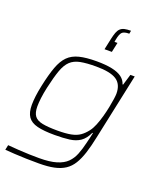

<svg xmlns="http://www.w3.org/2000/svg" viewBox="-173 -884 1027 1207"><g transform="rotate(20 340.5 -281.0)"><path d="M232 210Q192 210 149 209Q106 208 68 205.5Q30 203 5 201L12 168Q47 171 84.5 173.5Q122 176 157.5 177Q193 178 222 178Q293 178 337.5 164.5Q382 151 407 126Q432 101 446 65.5Q460 30 470 -13Q475 -31 479 -49.5Q483 -68 487 -86H483Q463 -43 434 -23Q405 -3 363.5 2.5Q322 8 264 8Q191 8 147.5 -3Q104 -14 84.5 -42Q65 -70 65 -121Q65 -147 69 -180Q73 -213 82 -255Q99 -335 118 -386.5Q137 -438 165.5 -466.5Q194 -495 239.5 -506.5Q285 -518 355 -518Q417 -518 459 -509Q501 -500 525 -482Q549 -464 557 -437H561L583 -510H612L518 -68Q505 -5 490 41.5Q475 88 455 120.5Q435 153 405.5 172.5Q376 192 334 201Q292 210 232 210ZM271 -24Q327 -24 362 -31Q397 -38 420 -54Q443 -70 463 -96Q478 -115 490 -144.5Q502 -174 511.5 -208Q521 -242 527.5 -274.5Q534 -307 537.5 -332Q541 -357 541 -369Q541 -432 499.5 -459Q458 -486 363 -486Q299 -486 258.5 -478Q218 -470 193 -446.5Q168 -423 151.5 -377Q135 -331 118 -255Q109 -214 105 -181Q101 -148 101 -124Q101 -82 117 -60.5Q133 -39 170.5 -31.5Q208 -24 271 -24ZM375 -606 391 -681Q397 -708 403.5 -725.5Q410 -743 421 -753.5Q432 -764 449 -768Q466 -772 492 -772L488 -751Q453 -751 440.5 -738Q428 -725 421 -688L418 -671H438L424 -606Z"/></g></svg>

Font: Saira Expanded Thin
Style: Italic
Weight: 250
Width: 7
Italic angle: -12°
Designer: Hector Gatti with collaboration of the Omnibus-Type team
Foundry: Omnibus-Type
Version: Version 1.101